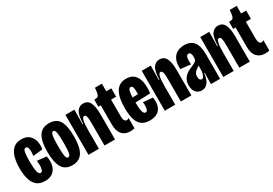

<svg xmlns="http://www.w3.org/2000/svg" viewBox="26 -1407 3127 2198"><g transform="rotate(-30 1589.0 -308.0)"><path d="M199 12Q127 12 87 -24.5Q47 -61 31 -122.5Q15 -184 15 -258Q15 -334 31 -397.5Q47 -461 87 -500Q127 -539 197 -539Q261 -539 298 -507Q335 -475 347.5 -424.5Q360 -374 349 -318L223 -304Q231 -359 224.5 -395Q218 -431 194 -431Q169 -431 161.5 -388.5Q154 -346 154 -274Q154 -181 164.5 -137.5Q175 -94 199 -94Q218 -94 226 -116.5Q234 -139 234 -172Q234 -205 230 -236L353 -222Q362 -182 359.5 -140.5Q357 -99 340 -64.5Q323 -30 288.5 -9Q254 12 199 12Z M559 12Q465 12 425 -58.5Q385 -129 385 -262Q385 -407 428.5 -473.5Q472 -540 561 -540Q657 -540 697.5 -474.5Q738 -409 738 -265Q738 -121 694.5 -54.5Q651 12 559 12ZM561 -90Q583 -90 591 -129Q599 -168 599 -257Q599 -357 591 -397Q583 -437 561 -437Q540 -437 532 -396.5Q524 -356 524 -255Q524 -167 531.5 -128.5Q539 -90 561 -90Z M776 0V-313V-528H895L892 -339H900Q902 -452 933 -496Q964 -540 1015 -540Q1074 -540 1100.5 -488.5Q1127 -437 1127 -333V0H988V-289Q988 -317 986.5 -344.5Q985 -372 978.5 -390.5Q972 -409 955 -409Q937 -409 928 -384Q919 -359 916.5 -319.5Q914 -280 914 -236V0Z M1331 8Q1260 8 1220.5 -35Q1181 -78 1181 -165V-420H1149V-514H1163Q1193 -514 1203.5 -529Q1214 -544 1218 -575L1224 -628H1316V-528H1383V-418H1316V-195Q1316 -159 1326.5 -141.5Q1337 -124 1355 -124Q1369 -124 1384 -136V0Q1370 4 1357.5 6Q1345 8 1331 8Z M1586 12Q1512 12 1472.5 -22Q1433 -56 1418 -116Q1403 -176 1403 -253Q1403 -309 1410.5 -360.5Q1418 -412 1437.5 -452Q1457 -492 1492 -516Q1527 -540 1582 -540Q1649 -540 1687 -504Q1725 -468 1737.5 -404.5Q1750 -341 1739 -256L1541 -249Q1542 -165 1552.5 -128.5Q1563 -92 1586 -92Q1603 -92 1610.5 -109.5Q1618 -127 1619 -153.5Q1620 -180 1617 -210L1744 -198Q1750 -163 1747 -126Q1744 -89 1727.5 -58Q1711 -27 1676.5 -7.5Q1642 12 1586 12ZM1582 -431Q1560 -431 1551.5 -400Q1543 -369 1541 -316L1613 -318Q1616 -376 1609 -403.5Q1602 -431 1582 -431Z M1785 0V-313V-528H1904L1901 -339H1909Q1911 -452 1942 -496Q1973 -540 2024 -540Q2083 -540 2109.5 -488.5Q2136 -437 2136 -333V0H1997V-289Q1997 -317 1995.5 -344.5Q1994 -372 1987.5 -390.5Q1981 -409 1964 -409Q1946 -409 1937 -384Q1928 -359 1925.5 -319.5Q1923 -280 1923 -236V0Z M2271 12Q2226 12 2196 -20.5Q2166 -53 2166 -114Q2166 -157 2181 -186.5Q2196 -216 2219 -235Q2242 -254 2268 -266.5Q2294 -279 2317 -288Q2356 -305 2368 -319.5Q2380 -334 2380 -364Q2380 -431 2345 -431Q2335 -431 2325 -422Q2315 -413 2310.5 -387Q2306 -361 2311 -310L2177 -324Q2173 -391 2188 -433Q2203 -475 2229.5 -498.5Q2256 -522 2288 -531Q2320 -540 2351 -540Q2433 -540 2474.5 -487.5Q2516 -435 2516 -325V-202Q2516 -151 2516 -100.5Q2516 -50 2516 0H2395Q2395 -36 2396 -72Q2397 -108 2398 -145H2390Q2382 -67 2350.5 -27.5Q2319 12 2271 12ZM2332 -100Q2347 -100 2357 -115.5Q2367 -131 2372.5 -154Q2378 -177 2378 -199V-255Q2361 -241 2343 -229.5Q2325 -218 2312.5 -200.5Q2300 -183 2300 -151Q2300 -122 2310 -111Q2320 -100 2332 -100Z M2558 0V-313V-528H2677L2674 -339H2682Q2684 -452 2715 -496Q2746 -540 2797 -540Q2856 -540 2882.5 -488.5Q2909 -437 2909 -333V0H2770V-289Q2770 -317 2768.5 -344.5Q2767 -372 2760.5 -390.5Q2754 -409 2737 -409Q2719 -409 2710 -384Q2701 -359 2698.5 -319.5Q2696 -280 2696 -236V0Z M3113 8Q3042 8 3002.5 -35Q2963 -78 2963 -165V-420H2931V-514H2945Q2975 -514 2985.5 -529Q2996 -544 3000 -575L3006 -628H3098V-528H3165V-418H3098V-195Q3098 -159 3108.5 -141.5Q3119 -124 3137 -124Q3151 -124 3166 -136V0Q3152 4 3139.5 6Q3127 8 3113 8Z"/></g></svg>

Font: Bricolage Grotesque 48pt Condensed Bricolage Grotesque 48pt Condensed Regular
Style: Bold
Weight: 700
Width: 3
Designer: Mathieu Triay
Foundry: Atelier Triay
Version: Version 1.000; ttfautohint (v1.8.4.7-5d5b);gftools[0.9.32]